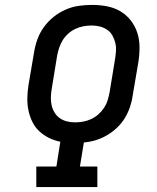

<svg xmlns="http://www.w3.org/2000/svg" viewBox="-20 -763 640 783"><path d="M377 0H128V-84H210L226 -185Q201 -190 179 -201Q157 -212 139.5 -228.5Q122 -245 111.5 -267Q101 -289 96 -313Q91 -337 91.5 -363Q92 -389 96 -415L119 -550Q123 -576 132.5 -602.5Q142 -629 159 -652.5Q176 -676 198.5 -694Q221 -712 247 -723.5Q273 -735 300.5 -739Q328 -743 354 -743Q386 -743 415.5 -737.5Q445 -732 470 -717.5Q495 -703 513 -680Q531 -657 540 -629Q549 -601 549 -570Q549 -539 544 -508L521 -373Q518 -350 510 -326.5Q502 -303 489 -281.5Q476 -260 457 -242Q438 -224 415.5 -211Q393 -198 369.5 -191Q346 -184 322 -182L306 -84H377ZM286 -264Q302 -264 319 -267Q336 -270 352 -277.5Q368 -285 381.5 -297Q395 -309 404.5 -323.5Q414 -338 419 -354.5Q424 -371 427 -387L449 -521Q452 -539 453 -556Q454 -573 450 -589Q446 -605 438 -619Q430 -633 416.5 -642Q403 -651 387 -655Q371 -659 354 -659Q338 -659 321 -656Q304 -653 288 -645.5Q272 -638 258.5 -626Q245 -614 236 -599.5Q227 -585 221.5 -568.5Q216 -552 213 -536L191 -401Q188 -384 187.5 -367Q187 -350 190.5 -334Q194 -318 202.5 -304Q211 -290 224 -281Q237 -272 253 -268Q269 -264 286 -264Z"/></svg>

Font: Iosevka HT Medium Extended
Style: Italic
Weight: 500
Width: 7
Italic angle: -9°
Monospace: yes
Designer: Belleve Invis
Foundry: Belleve Invis
Version: Version 32.3.0; ttfautohint (v1.8.4)